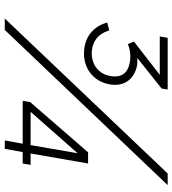

<svg xmlns="http://www.w3.org/2000/svg" viewBox="22 -762 740 825"><g transform="rotate(90 392.5 -350.0)"><path d="M196 -341C271 -334 331 -380 343 -451C354 -514 320 -558 259 -569C250 -570 239 -570 229 -569L361 -674L365 -700H143L137 -666H302L159 -555L170 -529C192 -538 215 -541 236 -539C294 -533 316 -503 307 -453C298 -401 255 -370 199 -374C153 -379 127 -404 113 -443L111 -449L77 -440L79 -435C94 -384 135 -346 196 -341ZM584 0H620L634 -77H683L689 -111H640L683 -358H635L419 -109L414 -77H598ZM60 0H109L776 -700H726ZM461 -111 639 -313 604 -111Z"/></g></svg>

Font: Fixel Display 20240404 ExLight
Style: Italic
Weight: 200
Italic angle: -10°
Designer: AlfaBravo + MacPaw
Foundry: Kyrylo Tkachov, Marchela Mozhyna, Serhii Makarenko, Maria Weinstein, Zakhar Kryvoshyya
Version: Version 1.211;Glyphs 3.2 (3225)